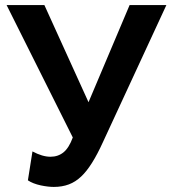

<svg xmlns="http://www.w3.org/2000/svg" viewBox="-20 -730 676 757"><path d="M300 -34Q342 -73 386 -170L636 -710H491L329 -327L155 -710H6L267 -188Q252 -147 230.5 -129.5Q209 -112 179 -112Q147 -112 108 -133L90 -19Q109 -6 141 1Q170 7 192 7Q225 7 251.5 -3Q278 -13 300 -34Z"/></svg>

Font: RT Raleway Bold
Style: Regular
Weight: 400
Designer: Matt McInerney, Pablo Impallari, Rodrigo Fuenzalida — Edited by Milan Moffatt in April 2016
Foundry: Matt McInerney, Pablo Impallari, Rodrigo Fuenzalida — Edited by Milan Moffatt in April 2016
Version: Version 3.001